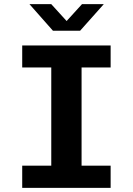

<svg xmlns="http://www.w3.org/2000/svg" viewBox="-20 -905 640 925"><path d="M87 0V-107H227V-580H87V-686H513V-580H373V-107H513V0ZM235 -757 122 -885H227L318 -785H284L375 -885H480L366 -757Z"/></svg>

Font: Chivo Mono Medium SemiBold
Style: Regular
Weight: 600
Monospace: yes
Version: Version 1.008